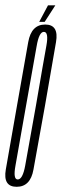

<svg xmlns="http://www.w3.org/2000/svg" viewBox="-43 -698 232 720"><path d="M19.5 2.5Q71 2.5 82.5 -62.2Q94 -127 125.5 -300.5Q155.5 -474 167 -540Q178.5 -606 126.5 -606Q74.5 -606 62.8 -540Q51 -474 20.5 -300.5Q-10 -127.5 -21.2 -62.5Q-32.5 2.5 19.5 2.5ZM23.5 -25Q5.5 -25 15 -76.8Q24.5 -128.5 54.5 -300.5Q85.5 -472.5 94.5 -525.5Q103.5 -578.5 121.5 -578.5Q140.5 -578.5 130.8 -525.8Q121 -473 91.5 -300.5Q61 -129 51.5 -77Q42 -25 23.5 -25ZM104 -616H124.5L164.5 -678H137Z"/></svg>

Font: Anybody UltraCondensed ExtraLight
Style: Italic
Weight: 250
Width: 1
Italic angle: -10°
Version: Version 1.113;gftools[0.9.25]